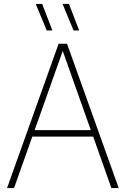

<svg xmlns="http://www.w3.org/2000/svg" viewBox="-20 -964 644 984"><path d="M16 0 280.5 -740H323.5L588.5 0H551L457.5 -264H145.5L52 0ZM157.5 -297H445.5L301.5 -703ZM357 -808 300.5 -944H333.5L385.5 -808ZM219.5 -808 163 -944H196L248.5 -808Z"/></svg>

Font: Encode Sans Semi Condensed Thin
Style: Regular
Weight: 100
Width: 4
Designer: Multiple Designers
Foundry: Impallari Type
Version: Version 3.000; ttfautohint (v1.8.3) -l 8 -r 50 -G 200 -x 14 